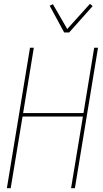

<svg xmlns="http://www.w3.org/2000/svg" viewBox="-20 -985 540 1005"><path d="M16 0 137 -735H157L101 -393H417L473 -735H493L372 0H352L414 -375H98L36 0ZM316 -815 240 -955 257 -963 332 -833 451 -965 465 -953 342 -815Z"/></svg>

Font: Iosevka Thin
Style: Italic
Weight: 100
Italic angle: -9°
Monospace: yes
Designer: Belleve Invis
Foundry: Belleve Invis
Version: Version 32.5.0; ttfautohint (v1.8.4)